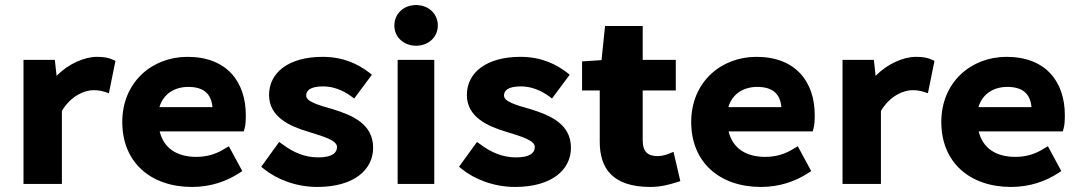

<svg xmlns="http://www.w3.org/2000/svg" viewBox="-20 -728 4272 760"><path d="M225 0V-289C263 -352 318 -371 349 -371C369 -371 379 -369 396 -364L411 -359L437 -487L426 -492C409 -500 390 -503 364 -503C314 -503 252 -476 204 -428L197 -491H73V0Z M740 12C815 12 878 -11 927 -43L939 -51L886 -149L872 -141C838 -119 801 -107 757 -107C681 -107 628 -141 612 -208H945L948 -219C952 -232 953 -251 953 -272C953 -404 878 -503 722 -503C582 -503 464 -403 464 -245C464 -85 577 12 740 12ZM725 -384C785 -384 816 -358 821 -304H611C627 -358 673 -384 725 -384Z M1025 -59C1076 -18 1152 12 1236 12C1381 12 1457 -56 1457 -143C1457 -239 1372 -272 1300 -295C1232 -314 1192 -327 1192 -350C1192 -369 1207 -386 1259 -386C1299 -386 1337 -371 1370 -347L1382 -338L1452 -432L1441 -441C1399 -473 1341 -503 1257 -503C1123 -503 1045 -441 1045 -352C1045 -265 1127 -228 1202 -206C1268 -186 1314 -171 1314 -146C1314 -124 1296 -105 1240 -105C1187 -105 1142 -124 1098 -157L1085 -166L1014 -68Z M1713 -627C1713 -675 1675 -708 1627 -708C1579 -708 1541 -675 1541 -627C1541 -580 1579 -547 1627 -547C1675 -547 1713 -580 1713 -627ZM1699 0V-491H1554V0Z M1808 -59C1859 -18 1935 12 2019 12C2164 12 2240 -56 2240 -143C2240 -239 2155 -272 2083 -295C2015 -314 1975 -327 1975 -350C1975 -369 1990 -386 2042 -386C2082 -386 2120 -371 2153 -347L2165 -338L2235 -432L2224 -441C2182 -473 2124 -503 2040 -503C1906 -503 1828 -441 1828 -352C1828 -265 1910 -228 1985 -206C2051 -186 2097 -171 2097 -146C2097 -124 2079 -105 2023 -105C1970 -105 1925 -124 1881 -157L1868 -166L1797 -68Z M2555 12C2596 12 2632 2 2660 -7L2673 -11L2646 -127L2629 -120C2617 -115 2598 -110 2584 -110C2545 -110 2524 -126 2524 -174V-370H2655V-491H2524V-625H2375L2361 -490L2284 -485V-370H2354V-167C2354 -65 2401 12 2555 12Z M2992 12C3067 12 3130 -11 3179 -43L3191 -51L3138 -149L3124 -141C3090 -119 3053 -107 3009 -107C2933 -107 2880 -141 2864 -208H3197L3200 -219C3204 -232 3205 -251 3205 -272C3205 -404 3130 -503 2974 -503C2834 -503 2716 -403 2716 -245C2716 -85 2829 12 2992 12ZM2977 -384C3037 -384 3068 -358 3073 -304H2863C2879 -358 2925 -384 2977 -384Z M3467 0V-289C3505 -352 3560 -371 3591 -371C3611 -371 3621 -369 3638 -364L3653 -359L3679 -487L3668 -492C3651 -500 3632 -503 3606 -503C3556 -503 3494 -476 3446 -428L3439 -491H3315V0Z M3982 12C4057 12 4120 -11 4169 -43L4181 -51L4128 -149L4114 -141C4080 -119 4043 -107 3999 -107C3923 -107 3870 -141 3854 -208H4187L4190 -219C4194 -232 4195 -251 4195 -272C4195 -404 4120 -503 3964 -503C3824 -503 3706 -403 3706 -245C3706 -85 3819 12 3982 12ZM3967 -384C4027 -384 4058 -358 4063 -304H3853C3869 -358 3915 -384 3967 -384Z"/></svg>

Font: Falling Sky
Style: Bd+
Weight: 400
Designer: Paul D. Hunt
Foundry: Adobe Systems Incorporated
Version: Version 1.02